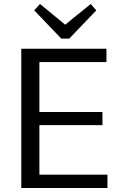

<svg xmlns="http://www.w3.org/2000/svg" viewBox="-20 -945 608 965"><path d="M157 -67H520V0H87V-700H515V-633H157L178 -685V-347L157 -382H495V-316H157L178 -351V-15ZM464 -893 328 -751H288L152 -893L181 -925L333 -800H282L436 -925Z"/></svg>

Font: Pathway Extreme 72pt Medium
Style: Regular
Weight: 500
Designer: Eduardo Rodriguez Tunni
Foundry: Eduardo Rodriguez Tunni
Version: Version 1.001;gftools[0.9.26]